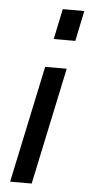

<svg xmlns="http://www.w3.org/2000/svg" viewBox="-52 -746 365 780"><g transform="rotate(5 130.0 -355.5)"><path d="M259.8 -713.9 233.9 -589.8H146L171.9 -713.9ZM209 -474.1 107.9 2.9H20L121.1 -474.1Z"/></g></svg>

Font: Rawline Medium
Style: Italic
Weight: 500
Italic angle: -12°
Designer: Matt McInerney, Pablo Impallari, Rodrigo Fuenzalida
Foundry: Matt McInerney, Pablo Impallari, Rodrigo Fuenzalida
Version: Version 4.020;PS 004.020;hotconv 1.0.88;makeotf.lib2.5.64775